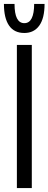

<svg xmlns="http://www.w3.org/2000/svg" viewBox="-31 -958 247 978"><path d="M55 -729H131V0H55ZM-11 -938H43Q43 -840 93 -840Q118 -840 130.5 -865Q143 -890 143 -938H196Q196 -865 169 -827.5Q142 -790 93 -790Q41 -790 15 -828Q-11 -866 -11 -938Z"/></svg>

Font: Mona Sans Condensed
Style: Regular
Weight: 400
Width: 3
Designer: Deni Anggara
Foundry: GitHub
Version: Version 2.000